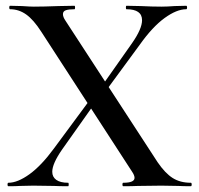

<svg xmlns="http://www.w3.org/2000/svg" viewBox="-20 -645 689 665"><path d="M407 -12Q446 -12 446 -29Q446 -38 437 -51L123 -535Q96 -577 70.5 -595Q45 -613 15 -613Q12 -613 12 -619Q12 -625 15 -625L56 -624Q84 -622 97 -622Q131 -622 183 -624L238 -625Q240 -625 240 -619Q240 -613 238 -613Q218 -613 208 -609.5Q198 -606 198 -596Q198 -586 207 -573L526 -83Q552 -45 578 -28.5Q604 -12 641 -12Q644 -12 644 -6Q644 0 641 0Q613 0 598 -1L539 -2L458 -1Q440 0 407 0Q404 0 404 -6Q404 -12 407 -12ZM9 -12Q41 -12 82 -41.5Q123 -71 167 -131L300 -311L316 -298L195 -127Q161 -78 161 -50Q161 -32 175 -22Q189 -12 216 -12Q218 -12 218 -6Q218 0 216 0Q184 0 167 -1L95 -2L49 -1Q37 0 9 0Q6 0 6 -6Q6 -12 9 -12ZM318 -326 437 -495Q472 -545 472 -575Q472 -613 418 -613Q416 -613 416 -619Q416 -625 418 -625L467 -624Q507 -622 539 -622Q559 -622 585 -624L625 -625Q628 -625 628 -619Q628 -613 625 -613Q592 -613 550 -582.5Q508 -552 464 -490L334 -313Z"/></svg>

Font: Cormorant SC SemiBold
Style: Regular
Weight: 600
Designer: Christian Thalmann (Catharsis Fonts)
Foundry: Catharsis Fonts
Version: Version 4.000